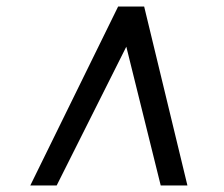

<svg xmlns="http://www.w3.org/2000/svg" viewBox="-20 -768 684 586"><path d="M72.5 -202 340.5 -748H420L552 -202H470.5L365.5 -625.5L153 -202Z"/></svg>

Font: Merriweather 36pt Medium
Style: Italic
Weight: 500
Italic angle: -7.8°
Version: Version 2.101